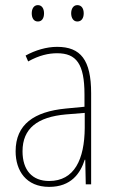

<svg xmlns="http://www.w3.org/2000/svg" viewBox="-20 -771 450 750"><path d="M104 -719C104 -702 111 -687 128 -687C144 -687 152 -700 152 -719C152 -737 144 -751 128 -751C111 -751 104 -735 104 -719ZM258 -719C258 -702 266 -687 282 -687C299 -687 307 -701 307 -719C307 -737 299 -751 282 -751C266 -751 258 -736 258 -719ZM203 -588C162 -588 118 -575 80 -554L90 -531C133 -555 170 -563 203 -563C278 -563 310 -522 310 -402V-354L237 -347C113 -335 41 -285 41 -180C41 -104 82 -41 172 -41C258 -41 294 -94 311 -147H313L315 -51H336V-407C336 -537 295 -588 203 -588ZM237 -324 311 -330V-271C310 -149 271 -64 172 -64C106 -64 68 -106 68 -180C68 -270 127 -314 237 -324Z"/></svg>

Font: Noto Sans Tamil UI Condensed Thin
Style: Regular
Weight: 100
Width: 3
Designer: Jelle Bosma - Monotype Design Team
Foundry: Monotype Imaging Inc.
Version: Version 2.004